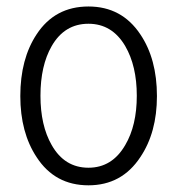

<svg xmlns="http://www.w3.org/2000/svg" viewBox="-20 -551 540 586"><path d="M250 -531.2Q147.5 -531.2 91.8 -446.3Q42 -371.1 42 -257.8Q42 -146.5 91.8 -71.3Q147.5 14.6 250 14.6Q351.6 14.6 408.2 -71.3Q459 -146.5 459 -257.8Q459 -371.1 408.2 -446.3Q351.6 -531.2 250 -531.2ZM250 -478.5Q322.3 -478.5 362.3 -410.2Q397.5 -349.6 397.5 -258.8Q397.5 -168 362.3 -108.4Q322.3 -39.1 250 -39.1Q176.8 -39.1 137.7 -108.4Q103.5 -168 103.5 -258.8Q103.5 -350.6 137.7 -410.2Q176.8 -478.5 250 -478.5Z"/></svg>

Font: DotumChe
Style: Regular
Weight: 400
Monospace: yes
Version: Version 2.21